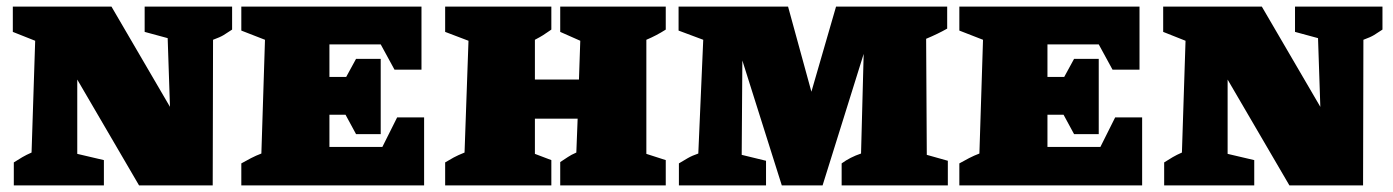

<svg xmlns="http://www.w3.org/2000/svg" viewBox="-20 -564 4236 584"><path d="M420 -544H686V-474Q671 -464 660.5 -457.5Q650 -451 628 -443L627 0H403L215 -322V-96L296 -77V0H22V-70Q36 -79 48 -86Q60 -93 76 -100L87 -440L19 -467V-544H319L497 -239L490 -448L420 -467Z M1188 -207H1270V0H714V-67Q728 -75 743.5 -83Q759 -91 775 -97L786 -443L714 -471V-544H1262V-352H1180L1138 -429H982V-330H1033L1063 -385H1138V-156H1063L1031 -215H982V-117H1143Z M1334 0V-70Q1347 -78 1360 -85Q1373 -92 1393 -100L1405 -440L1334 -467V-544H1657V-474Q1648 -468 1643 -464.5Q1638 -461 1631 -456.5Q1624 -452 1607 -443V-322H1741L1745 -440L1684 -467V-544H2005V-474Q1977 -456 1946 -443V-96L2005 -77V0H1684V-71Q1698 -80 1707.5 -86.5Q1717 -93 1733 -100L1737 -203H1607V-96L1657 -77V0Z M2799 -93 2863 -75V0H2540V-67Q2566 -86 2599 -97L2607 -400L2482 0H2358L2238 -380L2236 -93L2310 -75V0H2045V-67Q2058 -75 2072 -83Q2086 -91 2104 -97L2119 -443L2044 -471V-544H2377L2448 -285L2523 -544H2861V-477Q2833 -461 2797 -446Z M3372 -207H3454V0H2898V-67Q2912 -75 2927.5 -83Q2943 -91 2959 -97L2970 -443L2898 -471V-544H3446V-352H3364L3322 -429H3166V-330H3217L3247 -385H3322V-156H3247L3215 -215H3166V-117H3327Z M3919 -544H4185V-474Q4170 -464 4159.5 -457.5Q4149 -451 4127 -443L4126 0H3902L3714 -322V-96L3795 -77V0H3521V-70Q3535 -79 3547 -86Q3559 -93 3575 -100L3586 -440L3518 -467V-544H3818L3996 -239L3989 -448L3919 -467Z"/></svg>

Font: Piazzolla SC Black
Style: Regular
Weight: 900
Designer: Juan Pablo del Peral
Foundry: Huerta Tipografica
Version: Version 1.330